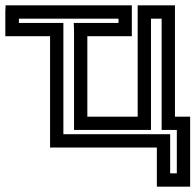

<svg xmlns="http://www.w3.org/2000/svg" viewBox="-63 -529 734 721"><path d="M626 -91H594V-484V-509H569H479H454V-484V-91H265V-393H407H432V-418V-484V-509H407H-18H-42L-43 -484V-418V-393H-18H125V0V25H150H526V147V172H551H626H651V147V-66V-91H626ZM601 -41V122H576V0V-25H551H175V-418V-443H150H8V-459H382V-443H240H214L215 -418V-66V-41H240H479H504V-66V-459H544V-66V-41H569H601Z"/></svg>

Font: Gamestation DisplayOutline
Style: Regular
Weight: 400
Designer: Jonas Hecksher
Foundry: Jonas Hecksher, Playtypeª, e-types AS
Version: Version 1.003